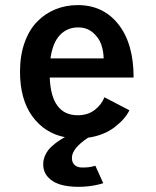

<svg xmlns="http://www.w3.org/2000/svg" viewBox="-20 -532 610 753"><path d="M385 186.5Q348 198 307.5 200.2Q267 202.5 231.2 195.5Q195.5 188.5 172.5 167Q149.5 145.5 149.5 112Q149.5 92.5 158.5 74.2Q167.5 56 182.5 42.5Q197.5 29 209.8 20.8Q222 12.5 234.5 6Q154.5 -10 106.5 -76.2Q58.5 -142.5 58.5 -251Q58.5 -314.5 76.5 -365Q94.5 -415.5 125.8 -447.2Q157 -479 197.5 -495.5Q238 -512 285 -512Q385 -512 444.5 -436.5Q504 -361 504 -228H175Q181 -80 285 -80Q325 -80 352 -101.2Q379 -122.5 389.5 -150.5L487.5 -99.5Q471 -65 429.2 -33Q387.5 -1 325.5 8Q262 50 262 87Q262 105 272 114.5Q282 124 298 124.8Q314 125.5 327.5 123.8Q341 122 354 118ZM286.5 -424.5Q243.5 -424.5 215 -394.5Q186.5 -364.5 178 -303H386.5Q386 -332 376.8 -358.2Q367.5 -384.5 344 -404.5Q320.5 -424.5 286.5 -424.5Z"/></svg>

Font: League Mono Narrow Medium
Style: Regular
Weight: 500
Width: 3
Designer: Tyler Finck
Foundry: The League of Moveable Type / Tyler Finck
Version: Version 2.210